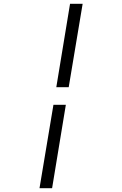

<svg xmlns="http://www.w3.org/2000/svg" viewBox="-20 -843 640 1006"><path d="M275 -386 347 -823H413L340 -386ZM187 143 260 -294H325L253 143Z"/></svg>

Font: Iosevka Etoile Light Oblique
Style: Regular
Weight: 300
Italic angle: -9°
Designer: Belleve Invis
Foundry: Belleve Invis
Version: Version 15.5.2; ttfautohint (v1.8.4)